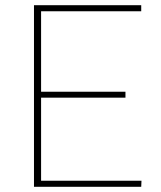

<svg xmlns="http://www.w3.org/2000/svg" viewBox="-20 -723 622 743"><path d="M527.5 -23.5 526.5 0H111.5V-703H526.5V-679.5H139V-368H465.5V-345H139V-23.5Z"/></svg>

Font: Lato ExtraLight
Style: Regular
Weight: 275
Designer: Lukasz Dziedzic with Adam Twardoch and Botio Nikoltchev
Foundry: tyPoland Lukasz Dziedzic
Version: Version 2.015; 2015-08-06; http://www.latofonts.com/